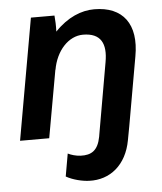

<svg xmlns="http://www.w3.org/2000/svg" viewBox="-52 -578 690 820"><g transform="rotate(-5 292.5 -168.0)"><path d="M18 0H143L195 -291V-288C209 -370 263 -428 325 -428C402 -428 425 -381 411 -303L358 0L356 12C345 70 317 88 270 86C250 85 230 79 216 72L199 169C229 186 269 195 297 196C387 200 458 142 477 38L488 -21L540 -316C565 -453 505 -532 382 -532C327 -532 267 -508 213 -451C214 -475 213 -501 211 -520H110Z"/></g></svg>

Font: Fixel Text 20240404 SemiBold
Style: Italic
Weight: 600
Width: 4
Italic angle: -10°
Designer: AlfaBravo + MacPaw
Foundry: Kyrylo Tkachov, Marchela Mozhyna, Serhii Makarenko, Maria Weinstein, Zakhar Kryvoshyya
Version: Version 1.211;Glyphs 3.2 (3225)